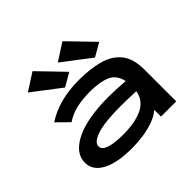

<svg xmlns="http://www.w3.org/2000/svg" viewBox="-169 -887 1088 1088"><g transform="rotate(-45 375.0 -343.0)"><path d="M311 11Q192 11 127.5 -23.5Q63 -58 63 -121Q63 -196 156.5 -243Q250 -290 428 -290Q453 -290 486.5 -288Q520 -286 554 -284Q541 -344 493.5 -364.5Q446 -385 368 -385Q308 -385 260 -374Q212 -363 172 -336L102 -405Q155 -440 222 -458Q289 -476 372 -476Q460 -476 528.5 -457.5Q597 -439 636 -391Q675 -343 675 -255V0H553V-54Q525 -30 484 -15.5Q443 -1 397.5 5Q352 11 311 11ZM183 -131Q183 -104 222.5 -91.5Q262 -79 329 -79Q424 -79 484 -107Q544 -135 556 -201Q525 -202 492 -203Q459 -204 434 -204Q307 -204 245 -184Q183 -164 183 -131ZM285 -501 116 -630 220 -697 365 -547ZM525 -501 356 -630 460 -697 605 -547Z"/></g></svg>

Font: Inconsolata ExtraExpanded
Style: Bold
Weight: 700
Width: 8
Monospace: yes
Designer: Raph Levien, Cyreal, Brenton Simpson
Foundry: Raph Levien, Cyreal, Google
Version: Version 3.100; ttfautohint (v1.8.4.7-5d5b)